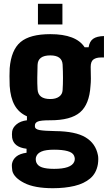

<svg xmlns="http://www.w3.org/2000/svg" viewBox="-20 -790 568 1012"><path d="M259 202Q162 202 108 174.5Q54 147 45 111Q44 104 43 93Q42 82 43 74Q47 51 65.5 35.5Q84 20 120 15V-6Q52 -14 44 -64Q43 -76 43 -82.5Q43 -89 44 -97Q47 -118 67.5 -135Q88 -152 122 -156V-177Q79 -196 57 -235.5Q35 -275 31 -337Q30 -368 30 -388.5Q30 -409 31 -430Q39 -527 88.5 -568.5Q138 -610 245 -610Q381 -610 426 -541H447Q452 -572 471 -585.5Q490 -599 528 -600V-487H512Q487 -487 472.5 -476.5Q458 -466 458 -437Q459 -394 459 -375Q459 -356 457 -337Q451 -240 402 -198Q353 -156 245 -156H242Q195 -156 179.5 -149.5Q164 -143 164 -129V-124Q164 -109 188.5 -104.5Q213 -100 271 -99Q378 -98 431 -66Q484 -34 496 27Q498 35 498 48Q498 61 496 75Q488 123 455.5 150.5Q423 178 372.5 190Q322 202 259 202ZM245 -268Q274 -268 291.5 -280.5Q309 -293 310 -315Q314 -376 310 -450Q307 -498 245 -498Q180 -498 178 -448Q177 -410 176.5 -380.5Q176 -351 178 -319Q181 -268 245 -268ZM265 100Q355 100 371 63Q378 47 370 30Q363 14 336 6.5Q309 -1 265 -1Q221 -1 199 8.5Q177 18 171 35Q168 42 168.5 50.5Q169 59 171 65Q178 84 201 92Q224 100 265 100ZM180 -661V-770H309V-661Z"/></svg>

Font: Big Shoulders Text Black
Style: Regular
Weight: 900
Designer: Patric King
Foundry: XO Type Co
Version: Version 1.000; ttfautohint (v1.8.2)